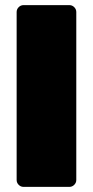

<svg xmlns="http://www.w3.org/2000/svg" viewBox="-20 -730 363 750"><path d="M72 0Q61 0 53 -8Q45 -16 45 -27V-683Q45 -694 53 -702Q61 -710 72 -710H251Q262 -710 270 -702Q278 -694 278 -683V-27Q278 -16 270 -8Q262 0 251 0Z"/></svg>

Font: Rubik Light Black
Style: Regular
Weight: 900
Version: Version 2.104